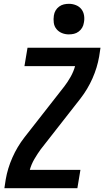

<svg xmlns="http://www.w3.org/2000/svg" viewBox="-20 -985 546 1005"><path d="M3 0 10 -46Q20 -104 45 -160.5Q70 -217 108 -266L313 -528V-529H314Q334 -555 349.5 -582.5Q365 -610 373 -639H108L124 -735H506L499 -689Q489 -631 464 -574.5Q439 -518 401 -469L196 -207V-206H195Q176 -180 160 -152.5Q144 -125 136 -96H401L385 0ZM340 -805Q321 -805 304 -812Q287 -819 275.5 -833Q264 -847 261.5 -866Q259 -885 262 -904Q264 -918 271 -930Q278 -942 289.5 -950.5Q301 -959 314 -962Q327 -965 341 -965Q360 -965 377.5 -958Q395 -951 406 -937Q417 -923 420 -904Q423 -885 419 -866Q417 -852 410 -840Q403 -828 391.5 -819.5Q380 -811 367 -808Q354 -805 340 -805Z"/></svg>

Font: Iosevka Term Curly Oblique
Style: Bold
Weight: 700
Italic angle: -9°
Designer: Belleve Invis
Foundry: Belleve Invis
Version: Version 32.3.0